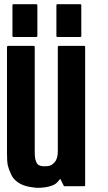

<svg xmlns="http://www.w3.org/2000/svg" viewBox="-20 -899 520 926"><path d="M390.6 -672.9Q390.6 -450.2 390.6 -5.9Q390.6 -2.9 389.6 -2Q387.7 -1 385.7 -1Q354.5 -1 292 -1Q290 -1 289.1 -1Q288.1 -2 287.1 -3.9Q281.2 -14.6 270.5 -37.1Q263.7 -27.3 252.9 -16.6Q242.2 -6.8 221.7 -1Q209 2.9 193.4 4.9Q177.7 6.8 162.1 6.8Q151.4 6.8 140.6 4.9Q129.9 3.9 121.1 2Q88.9 -3.9 66.4 -19.5Q43.9 -35.2 34.2 -56.6Q21.5 -84 17.6 -101.6Q13.7 -119.1 13.7 -161.1Q13.7 -225.6 13.7 -353.5Q13.7 -460 13.7 -672.9Q13.7 -674.8 15.6 -675.8Q16.6 -677.7 18.6 -677.7Q60.5 -677.7 142.6 -677.7Q145.5 -677.7 146.5 -675.8Q147.5 -674.8 147.5 -672.9Q147.5 -503.9 147.5 -167Q147.5 -145.5 150.4 -130.9Q154.3 -116.2 160.2 -108.4Q166 -101.6 177.7 -98.6Q189.5 -95.7 208 -97.7Q227.5 -98.6 243.2 -116.2Q258.8 -133.8 258.8 -168.9Q258.8 -336.9 258.8 -672.9Q258.8 -674.8 259.8 -675.8Q261.7 -677.7 263.7 -677.7Q304.7 -677.7 385.7 -677.7Q387.7 -677.7 389.6 -675.8Q391.6 -674.8 390.6 -673.8Q390.6 -672.9 390.6 -672.9ZM40 -725.6Q40 -774.4 40 -873Q40 -876 41 -877Q43 -878.9 44.9 -878.9Q82 -878.9 155.3 -878.9Q157.2 -878.9 158.2 -877Q160.2 -876 160.2 -873Q160.2 -824.2 160.2 -725.6Q160.2 -723.6 158.2 -721.7Q157.2 -720.7 155.3 -720.7Q118.2 -720.7 44.9 -720.7Q43 -720.7 41 -721.7Q40 -723.6 40 -725.6ZM252 -725.6Q252 -744.1 252 -781.2Q252 -812.5 252 -873Q252 -876 252.9 -877Q254.9 -878.9 256.8 -878.9Q293.9 -878.9 367.2 -878.9Q369.1 -878.9 371.1 -877Q372.1 -876 372.1 -873Q372.1 -824.2 372.1 -725.6Q372.1 -723.6 371.1 -721.7Q369.1 -720.7 367.2 -720.7Q330.1 -720.7 256.8 -720.7Q254.9 -720.7 252.9 -721.7Q252 -723.6 252 -725.6Z"/></svg>

Font: Typeface
Style: Regular
Weight: 400
Version: Version 1.0